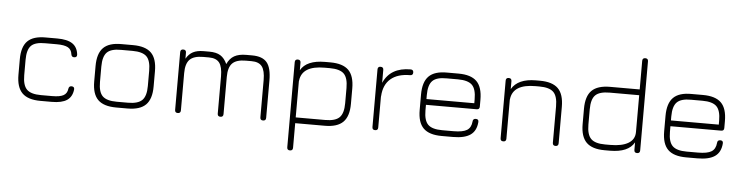

<svg xmlns="http://www.w3.org/2000/svg" viewBox="-50 -940 5389 1391"><g transform="rotate(5 2644.0 -245.0)"><path d="M255 0Q164 0 122 -42Q80 -84 80 -175V-287Q80 -379 122 -420.5Q164 -462 255 -461H337Q411 -461 448 -436Q485 -411 491 -358Q493 -336 470 -336Q452 -336 449 -356Q445 -390 419 -404.5Q393 -419 337 -419H255Q181 -420 151.5 -390.5Q122 -361 122 -287V-175Q122 -102 152 -72Q182 -42 255 -42H337Q393 -42 419 -56.5Q445 -71 449 -105Q452 -125 470 -125Q493 -125 491 -103Q485 -50 448 -25Q411 0 337 0Z M806 0Q715 0 673 -41.5Q631 -83 631 -174V-286Q631 -378 673 -420Q715 -462 806 -461H888Q979 -461 1021 -419.5Q1063 -378 1063 -286V-175Q1063 -84 1021 -42Q979 0 888 0ZM673 -174Q673 -101 703 -71.5Q733 -42 806 -42H888Q961 -42 991 -72Q1021 -102 1021 -175V-286Q1021 -360 991 -389.5Q961 -419 888 -419H806Q733 -420 703 -390Q673 -360 673 -286Z M1275 -20Q1275 1 1254 1Q1233 1 1233 -20V-440Q1233 -461 1254 -461Q1275 -461 1275 -440V-396Q1295 -431 1325 -446.5Q1355 -462 1402 -462H1444Q1494 -462 1524 -443.5Q1554 -425 1573 -383Q1592 -425 1625 -443.5Q1658 -462 1712 -462H1754Q1830 -462 1862.5 -422.5Q1895 -383 1895 -291V-20Q1895 1 1874 1Q1853 1 1853 -20V-291Q1853 -360 1830 -390Q1807 -420 1754 -420H1712Q1644 -420 1614.5 -390Q1585 -360 1585 -291V-20Q1585 1 1564 1Q1543 1 1543 -20V-291Q1543 -360 1520 -390Q1497 -420 1444 -420H1402Q1334 -420 1304.5 -390Q1275 -360 1275 -291Z M2108 0V179Q2108 200 2087 200Q2066 200 2066 179V-440Q2066 -461 2087 -461Q2108 -461 2108 -440V-385Q2151 -461 2285 -461H2323Q2414 -461 2456 -419.5Q2498 -378 2498 -286V-175Q2498 -84 2456 -42Q2414 0 2323 0ZM2109 -310Q2109 -306 2108 -304V-42H2323Q2396 -42 2426 -72Q2456 -102 2456 -175V-286Q2456 -360 2426 -389.5Q2396 -419 2323 -419H2285Q2122 -419 2109 -310Z M2710 -21Q2710 0 2689 0Q2668 0 2668 -21V-440Q2668 -461 2689 -461Q2710 -461 2710 -440V-346Q2761 -461 2907 -461Q2928 -461 2928 -440Q2928 -419 2907 -419Q2817 -419 2766.5 -376Q2716 -333 2711 -251Q2711 -247 2710 -245Z M3173 0Q3082 0 3040 -41.5Q2998 -83 2998 -174V-286Q2998 -378 3040 -420Q3082 -462 3173 -461H3255Q3346 -461 3388 -419.5Q3430 -378 3430 -286V-236Q3430 -215 3409 -215H3040V-174Q3040 -101 3070 -71.5Q3100 -42 3173 -42H3255Q3323 -42 3353 -60.5Q3383 -79 3387 -124Q3388 -145 3409 -145Q3431 -145 3429 -123Q3424 -59 3381.5 -29.5Q3339 0 3255 0ZM3173 -419Q3100 -420 3070 -390Q3040 -360 3040 -286V-257H3388V-286Q3388 -360 3358 -389.5Q3328 -419 3255 -419Z M3642 -21Q3642 0 3621 0Q3600 0 3600 -21V-440Q3600 -461 3621 -461Q3642 -461 3642 -440V-382Q3688 -461 3819 -461H3847Q3938 -461 3980 -419.5Q4022 -378 4022 -286V-21Q4022 0 4001 0Q3980 0 3980 -21V-286Q3980 -360 3950 -389.5Q3920 -419 3847 -419H3819Q3656 -419 3643 -310Q3643 -306 3642 -304Z M4358 0Q4267 0 4225 -42Q4183 -84 4183 -175V-286Q4183 -378 4225 -419.5Q4267 -461 4358 -461H4573V-669Q4573 -690 4594 -690Q4615 -690 4615 -669V-21Q4615 0 4594 0Q4573 0 4573 -21V-76Q4530 0 4396 0ZM4396 -42Q4480 -42 4526.5 -69.5Q4573 -97 4573 -151V-419H4358Q4285 -419 4255 -389.5Q4225 -360 4225 -286V-175Q4225 -102 4255 -72Q4285 -42 4358 -42Z M4951 0Q4860 0 4818 -41.5Q4776 -83 4776 -174V-286Q4776 -378 4818 -420Q4860 -462 4951 -461H5033Q5124 -461 5166 -419.5Q5208 -378 5208 -286V-236Q5208 -215 5187 -215H4818V-174Q4818 -101 4848 -71.5Q4878 -42 4951 -42H5033Q5101 -42 5131 -60.5Q5161 -79 5165 -124Q5166 -145 5187 -145Q5209 -145 5207 -123Q5202 -59 5159.5 -29.5Q5117 0 5033 0ZM4951 -419Q4878 -420 4848 -390Q4818 -360 4818 -286V-257H5166V-286Q5166 -360 5136 -389.5Q5106 -419 5033 -419Z"/></g></svg>

Font: Jura Light
Style: Regular
Weight: 300
Designer: Daniel Johnson, Alexei Vanyashin
Foundry: Daniel Johnson
Version: Version 5.103